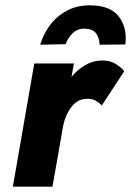

<svg xmlns="http://www.w3.org/2000/svg" viewBox="-20 -697 490 717"><path d="M360 -303 444 -431Q430 -448 410 -459.5Q390 -471 365 -471Q331 -472 300.5 -455Q270 -438 247 -410L256 -460H108L28 0H176L216 -228Q224 -268 247.5 -298.5Q271 -329 308 -328Q325 -328 337.5 -321Q350 -314 360 -303ZM130 -530 225 -532Q233 -555 251.5 -573Q270 -591 298 -590Q327 -589 339 -572Q351 -555 352 -530L448 -531Q456 -591 425 -633.5Q394 -676 320 -677Q269 -678 230.5 -657.5Q192 -637 167 -603.5Q142 -570 130 -530Z"/></svg>

Font: Jost* 700 Bold Italic
Style: Bold Italic
Weight: 700
Italic angle: -10°
Version: Version 3.200; ttfautohint (v0.97) -l 8 -r 50 -G 200 -x 14 -